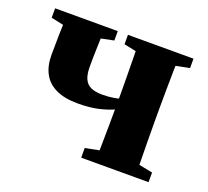

<svg xmlns="http://www.w3.org/2000/svg" viewBox="-89 -582 749 691"><g transform="rotate(20 285.0 -236.5)"><path d="M205 -179Q155 -179 122 -194.5Q89 -210 73 -239.5Q57 -269 57 -311Q57 -351 58 -392Q59 -433 61 -473H205Q204 -453 203.5 -432Q203 -411 202 -383.5Q201 -356 201 -318Q201 -289 209 -271.5Q217 -254 234 -246.5Q251 -239 277 -239Q301 -239 321.5 -242.5Q342 -246 360 -252Q378 -258 395 -265V-231Q369 -218 342.5 -206Q316 -194 283 -186.5Q250 -179 205 -179ZM335 0Q337 -24 337.5 -60.5Q338 -97 338.5 -137Q339 -177 339 -209V-264Q339 -296 338.5 -336Q338 -376 337.5 -413Q337 -450 335 -473H492Q490 -450 489.5 -413Q489 -376 488.5 -336Q488 -296 488 -264V-209Q488 -177 488.5 -137Q489 -97 489.5 -60.5Q490 -24 492 0ZM12 -437V-473H252V-437L164 -419H95ZM284 0V-37L376 -55H450L542 -37V0ZM291 -437V-473H542V-437L451 -419H377Z"/></g></svg>

Font: Source Serif 4 36pt
Style: Bold
Weight: 700
Designer: Frank Grießhammer
Foundry: Adobe Systems Incorporated
Version: Version 4.004;hotconv 1.0.116;makeotfexe 2.5.65601